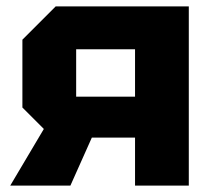

<svg xmlns="http://www.w3.org/2000/svg" viewBox="-20 -580 658 600"><path d="M218 -278H402V-426H218ZM50 -244V-456L154 -560H570V0H402V-150H267L200 0H12L117 -177Z"/></svg>

Font: Tektur
Style: Bold
Weight: 700
Designer: Adam Jagosz
Foundry: Adam Jagosz
Version: Version 1.005;gftools[0.9.30]